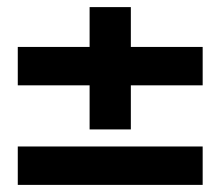

<svg xmlns="http://www.w3.org/2000/svg" viewBox="-20 -520 620 540"><path d="M30 0V-108H550V0ZM550 -388V-280H348V-156H232V-280H30V-388H232V-500H348V-388Z"/></svg>

Font: Fivo Sans
Style: Regular
Weight: 700
Designer: Alexander Slobzheninov
Foundry: Alexander Slobzheninov
Version: 1.0